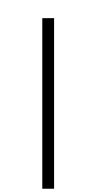

<svg xmlns="http://www.w3.org/2000/svg" viewBox="-20 -1030 591 1175"><path d="M238.8 -918.9H311V125H238.8ZM272.9 -750ZM272.9 -1009.8Z"/></svg>

Font: Noto Sans Oriya UI
Style: Regular
Weight: 400
Designer: Monotype Design Team
Foundry: Monotype Imaging Inc.
Version: Version 1.01